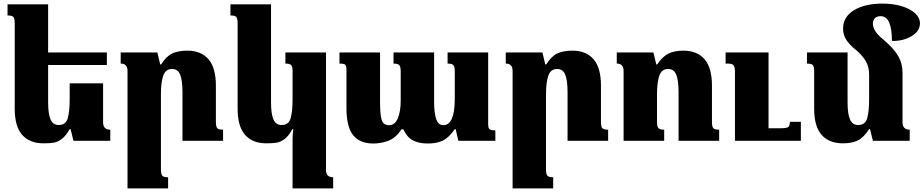

<svg xmlns="http://www.w3.org/2000/svg" viewBox="-20 -784 5142 1069"><path d="M594 -62V0H389L373 -65H368Q347 -28 325 -11Q303 6 281 10Q259 14 222 14Q145 14 103.5 -33Q62 -80 62 -179V-653Q62 -680 55 -689Q48 -698 22 -698V-760H248V-492H575V-422H248V-214Q248 -150 261.5 -119Q275 -88 307 -88Q346 -88 357 -125Q368 -162 368 -234V-320H554V-103Q554 -62 594 -62Z M1222 0H996V-270Q996 -337 983 -368.5Q970 -400 938 -400Q902 -400 889 -363Q876 -326 876 -258V161Q876 185 883.5 194Q891 203 916 203V265H690V-389Q690 -430 652 -430V-492H856L872 -425H877Q906 -471 939 -486.5Q972 -502 1023 -502Q1099 -502 1140.5 -454.5Q1182 -407 1182 -307V-107Q1182 -80 1189 -71Q1196 -62 1222 -62Z M1609 -13Q1609 -29 1613 -65H1608Q1588 -28 1566 -11Q1544 6 1522 10Q1500 14 1463 14Q1386 14 1344.5 -33Q1303 -80 1303 -179V-653Q1303 -680 1296 -689Q1289 -698 1263 -698V-760H1489V-214Q1489 -150 1502.5 -119Q1516 -88 1548 -88Q1587 -88 1598 -125Q1609 -162 1609 -234V-388Q1609 -412 1601.5 -421Q1594 -430 1569 -430V-492H1795V162Q1795 203 1835 203V265H1609Z M2698 -492V-91Q2698 -72 2705.5 -65Q2713 -58 2738 -58V0H2532L2517 -65H2512Q2480 -18 2446 -1.5Q2412 15 2362 15Q2311 15 2278 -3Q2245 -21 2226 -64H2215Q2185 -17 2144 -1Q2103 15 2058 15Q1983 15 1946 -31.5Q1909 -78 1909 -181V-395Q1909 -418 1902 -424Q1895 -430 1870 -430V-492H2096V-217Q2096 -146 2105 -116.5Q2114 -87 2146 -87Q2179 -87 2195 -125.5Q2211 -164 2211 -223V-387Q2211 -412 2203.5 -421Q2196 -430 2171 -430V-492H2397V-217Q2397 -153 2409 -120Q2421 -87 2448 -87Q2512 -87 2512 -234V-387Q2512 -411 2505 -420.5Q2498 -430 2472 -430V-492Z M3366 0H3140V-270Q3140 -337 3127 -368.5Q3114 -400 3082 -400Q3046 -400 3033 -363Q3020 -326 3020 -258V161Q3020 185 3027.5 194Q3035 203 3060 203V265H2834V-389Q2834 -430 2796 -430V-492H3000L3016 -425H3021Q3050 -471 3083 -486.5Q3116 -502 3167 -502Q3243 -502 3284.5 -454.5Q3326 -407 3326 -307V-107Q3326 -80 3333 -71Q3340 -62 3366 -62Z M3984 0H3758V-270Q3758 -337 3745 -368.5Q3732 -400 3700 -400Q3664 -400 3651 -363Q3638 -326 3638 -258V-104Q3638 -80 3645.5 -71Q3653 -62 3678 -62V0H3452V-389Q3452 -430 3414 -430V-492H3618L3634 -425H3639Q3668 -469 3701.5 -485.5Q3735 -502 3785 -502Q3861 -502 3902.5 -454.5Q3944 -407 3944 -307V-107Q3944 -80 3951 -71Q3958 -62 3984 -62ZM4439 0H4072V-381Q4072 -412 4064 -421Q4056 -430 4032 -430H4020V-492H4259V-70H4328Q4359 -70 4368.5 -76.5Q4378 -83 4378 -106H4439Z M5045 -62V0H4840L4824 -65H4819Q4788 -17 4755 -1.5Q4722 14 4673 14Q4596 14 4554.5 -33Q4513 -80 4513 -179V-385Q4513 -412 4506 -421Q4499 -430 4473 -430V-492H4699V-214Q4699 -150 4712.5 -119Q4726 -88 4758 -88Q4797 -88 4808 -125Q4819 -162 4819 -234V-370Q4819 -410 4801.5 -441.5Q4784 -473 4748 -504Q4709 -535 4691.5 -563Q4674 -591 4674 -625Q4674 -690 4734.5 -727Q4795 -764 4894 -764Q4953 -764 5000.5 -749.5Q5048 -735 5075 -710Q5102 -685 5102 -654Q5102 -611 5056 -583Q5010 -555 4946 -556Q4946 -694 4883 -694Q4862 -694 4851 -682.5Q4840 -671 4840 -652Q4840 -610 4899 -563Q4958 -513 4981.5 -471Q5005 -429 5005 -380V-103Q5005 -62 5045 -62Z"/></svg>

Font: Noto Serif Armenian Black
Style: Regular
Weight: 900
Designer: Monotype Design team
Foundry: Monotype Imaging Inc.
Version: Version 1.000